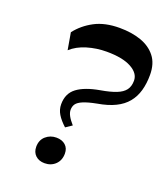

<svg xmlns="http://www.w3.org/2000/svg" viewBox="-138 -837 818 942"><g transform="rotate(20 271.5 -366.0)"><path d="M239.2 -190.4Q211.6 -215.4 197 -239.4Q182.4 -263.4 182.4 -291.1Q182.4 -347.3 222.3 -377.3Q262.1 -407.2 340 -420.9Q388.8 -429.2 419.6 -441.3Q450.4 -453.4 464.7 -472.5Q478.9 -491.6 478.9 -521.1Q478.9 -560 433.4 -584.7Q388 -609.4 304.9 -609.4Q252 -609.4 202.9 -594.6Q153.9 -579.8 121.7 -550.3L106.4 -639Q141.6 -684.4 194.9 -712.6Q248.3 -740.8 324.7 -740.8Q387.7 -740.8 436.6 -723.7Q485.6 -706.6 514.3 -670.2Q543.1 -633.8 543.1 -574.6Q543.1 -529.3 532.6 -492.4Q522.1 -455.4 499.2 -427.5Q476.3 -399.6 438.9 -381.3Q401.6 -363 346.8 -353.7Q302 -345 277.8 -334.8Q253.7 -324.7 244.5 -312Q235.3 -299.3 235.3 -280.8Q235.3 -266.8 244.1 -250.2Q252.9 -233.7 271.7 -212.3ZM204.4 9.3Q175 9.3 156.9 -7.6Q138.8 -24.6 138.8 -53Q138.8 -88.2 162.1 -108.6Q185.3 -128.9 217.3 -128.9Q246.8 -128.9 264.7 -112.9Q282.6 -97 282.6 -69.1Q282.6 -33.8 260.3 -12.2Q238 9.3 204.4 9.3Z"/></g></svg>

Font: Savate ExtraLight
Style: Italic
Weight: 200
Italic angle: -11°
Designer: Max Esnée
Foundry: Plomb Type
Version: Version 2.000